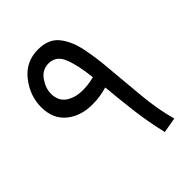

<svg xmlns="http://www.w3.org/2000/svg" viewBox="-198 -781 887 887"><g transform="rotate(-45 245.5 -337.0)"><path d="M428 -8Q405 -89 395.5 -190.5Q386 -292 378 -384Q372 -461 358 -528.5Q344 -596 310 -637.5Q276 -679 208 -679Q128 -679 79 -616.5Q30 -554 30 -480Q30 -403 81 -361.5Q132 -320 210 -321Q256 -321 304 -335Q311 -256 321.5 -169.5Q332 -83 353 5ZM106 -492Q106 -528 131 -563.5Q156 -599 197 -599Q246 -599 266.5 -549Q287 -499 297 -409Q258 -399 223 -399Q172 -399 139 -422Q106 -445 106 -492Z"/></g></svg>

Font: Noto Sans Arabic
Style: Regular
Weight: 400
Designer: Nadine Chahine - Monotype Design Team
Foundry: Monotype Imaging Inc.
Version: Version 1.902